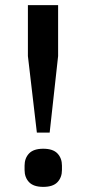

<svg xmlns="http://www.w3.org/2000/svg" viewBox="-20 -718 338 750"><path d="M124 -200 89 -499V-698H207V-499L174 -200ZM149 12Q111 12 93.5 -6.5Q76 -25 76 -54V-71Q76 -100 93.5 -118.5Q111 -137 149 -137Q187 -137 204.5 -118.5Q222 -100 222 -71V-54Q222 -25 204.5 -6.5Q187 12 149 12Z"/></svg>

Font: IBM Plex Thai Medium
Style: Regular
Weight: 500
Designer: Mike Abbink, Paul van der Laan, Pieter van Rosmalen, Ben Mitchell, Mark Frömberg
Foundry: Bold Monday
Version: Version 1.0